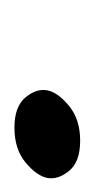

<svg xmlns="http://www.w3.org/2000/svg" viewBox="50 -449 134 274"><g transform="rotate(90 117.0 -312.0)"><path d="M162.1 -265.6Q131.8 -265.6 118.7 -281.7Q108.4 -294.4 108.4 -306.6Q108.4 -309.6 108.9 -312.5Q111.8 -327.6 131.1 -343.5Q150.4 -359.4 180.7 -359.4Q211.4 -359.4 224.1 -343.3Q234.4 -330.6 234.4 -318.4Q234.4 -315.4 233.9 -312.5Q231 -297.4 211.9 -281.5Q192.9 -265.6 162.1 -265.6Z"/></g></svg>

Font: Juliett
Style: Bold Italic
Weight: 700
Italic angle: -11.25°
Designer: GGBotNet
Foundry: GGBotNet
Version: 0.60